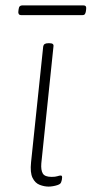

<svg xmlns="http://www.w3.org/2000/svg" viewBox="-20 -685 339 711"><path d="M160 6Q144 6 127 -0.5Q110 -7 100.5 -26.5Q91 -46 95 -84L140 -513Q141 -519 145.5 -522Q150 -525 159 -525H163Q172 -525 175.5 -522Q179 -519 178 -513L133 -80Q131 -55 138.5 -42.5Q146 -30 171 -30Q185 -30 192.5 -32.5Q200 -35 205 -35Q208 -35 209 -33Q210 -31 210 -28Q210 -24 209 -19Q208 -14 206.5 -10.5Q205 -7 203 -5Q200 -2 192.5 0.5Q185 3 176 4.5Q167 6 160 6ZM59 -629Q52 -629 49.5 -633Q47 -637 48 -643L49 -651Q50 -659 53.5 -662Q57 -665 62 -665H288Q296 -665 298 -661Q300 -657 299 -651L298 -643Q297 -637 294.5 -633Q292 -629 285 -629Z"/></svg>

Font: Asap Thin
Style: Italic
Weight: 250
Italic angle: -6°
Designer: Pablo Cosgaya
Foundry: Omnibus-Type
Version: Version 3.001